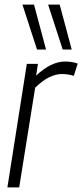

<svg xmlns="http://www.w3.org/2000/svg" viewBox="-20 -810 356 830"><path d="M144 -534 136 -483Q201 -544 261 -544Q293 -544 316 -535L299 -482Q274 -490 248 -490Q222 -490 193.5 -476.5Q165 -463 132 -431L63 0H12L96 -534ZM140 -596 77 -790H127L179 -596ZM251 -596 188 -790H238L290 -596Z"/></svg>

Font: Georama SemiCondensed Light
Style: Italic
Weight: 300
Width: 4
Italic angle: -9°
Designer: Jean-Baptiste Levee
Foundry: Production Type
Version: Version 1.000